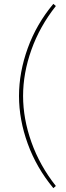

<svg xmlns="http://www.w3.org/2000/svg" viewBox="-20 -867 341 990"><path d="M268 -836Q185 -731 142 -610.5Q99 -490 99 -372Q99 -255 142 -134Q185 -13 268 92L255 103Q168 -2 123 -126Q78 -250 78 -372Q78 -494 123 -618.5Q168 -743 255 -847Z"/></svg>

Font: Bitter Pro Thin
Style: Regular
Weight: 250
Designer: Sol Matas, and Bitter project Authors
Foundry: Sol Matas
Version: Version 1.010